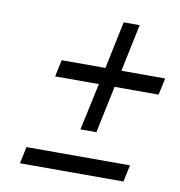

<svg xmlns="http://www.w3.org/2000/svg" viewBox="-68 -624 644 687"><g transform="rotate(10 254.0 -280.5)"><path d="M132 -389 119 -328H278L241 -157H299L335 -328H495L508 -389H349L385 -561H327L291 -389ZM49 0H425L438 -61H62Z"/></g></svg>

Font: LT Wave Text Light Italic
Style: Regular
Weight: 300
Designer: Daniel Lyons
Version: Version 2.5 (Glyphs App)